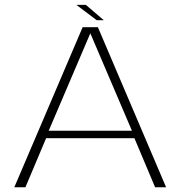

<svg xmlns="http://www.w3.org/2000/svg" viewBox="-20 -792 764 812"><path d="M40.5 0H87.5L175 -207.5H548.5L636 0H682.5L394 -677H329.5ZM186 -239 361.5 -650H362.5L538 -239ZM389 -706.5H419L343 -771.5H303Z"/></svg>

Font: Anybody SemiExpanded ExtraLight
Style: Regular
Weight: 250
Width: 6
Version: Version 1.113;gftools[0.9.25]